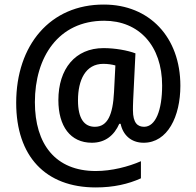

<svg xmlns="http://www.w3.org/2000/svg" viewBox="-20 -737 861 842"><path d="M771 -361C771 -574 635 -717 436 -717C200 -718 51 -539 51 -286C51 -52 179 85 400 85C478 85 543 70 598 45V-30C543 -6 470 13 400 13C223 13 133 -105 133 -289C133 -485 235 -646 437 -646C589 -646 691 -537 691 -362C691 -253 662 -181 612 -181C584 -181 563 -197 563 -254C563 -263 563 -277 564 -298L574 -503C540 -516 485 -526 434 -526C310 -526 236 -435 236 -298C236 -184 288 -111 383 -111C442 -111 481 -144 503 -194H509C519 -146 554 -111 610 -111C715 -111 771 -226 771 -361ZM322 -297C322 -386 355 -457 433 -457C453 -457 472 -454 486 -450L480 -333C475 -234 452 -181 396 -181C350 -181 322 -216 322 -297Z"/></svg>

Font: Noto Sans Bengali SemiCondensed Medium
Style: Regular
Weight: 500
Width: 4
Designer: Joana Ranito - Universal Thirst; Jelle Bosma - Monotype Design Team
Foundry: Universal Thirst ehf.
Version: Version 3.000